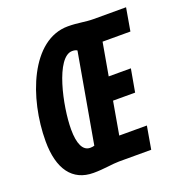

<svg xmlns="http://www.w3.org/2000/svg" viewBox="-129 -814 880 934"><g transform="rotate(-20 311.0 -346.5)"><path d="M197.8 9.8C253.4 9.8 297.9 0 332.5 0H499.5L520 -118.2H377L406.7 -288.1H521L542 -406.2H427.2L457 -575.2H601.1L621.6 -693.4H454.6C408.7 -693.4 377 -703.1 323.7 -703.1C132.8 -703.1 30.8 -437.5 30.8 -214.4C30.8 -70.3 88.9 9.8 197.8 9.8ZM224.1 -110.4C186.5 -110.4 167 -151.9 167 -226.1C167 -345.2 217.8 -583 302.2 -583C312.5 -583 321.8 -581.1 327.6 -576.7L246.1 -113.3C239.7 -111.3 231.9 -110.4 224.1 -110.4Z"/></g></svg>

Font: Cascadia Code
Style: Bold Italic
Weight: 700
Italic angle: -10°
Monospace: yes
Designer: Aaron Bell
Foundry: Saja Typeworks
Version: Version 2404.023